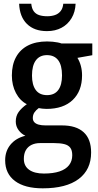

<svg xmlns="http://www.w3.org/2000/svg" viewBox="-20 -774 528 1034"><path d="M210 240.2Q113.3 240.2 60.5 200.7Q7.8 161.1 7.8 89.4Q7.8 39.1 36.9 4.4Q65.9 -30.3 116.7 -43Q95.2 -52.7 80.1 -73.2Q64.9 -93.8 64.9 -119.6Q64.9 -149.4 80.3 -170.9Q95.7 -192.4 124.5 -212.9Q87.9 -231.4 65.9 -272.9Q43.9 -314.5 43.9 -367.7Q43.9 -425.3 66.2 -466.3Q88.4 -507.3 130.9 -529.1Q173.3 -550.8 233.9 -550.8Q249 -550.8 263.9 -549.3Q278.8 -547.9 291 -545.4Q303.2 -543 310.5 -540H477.1V-476.6L397 -462.4Q409.2 -442.9 415.5 -418.9Q421.9 -395 421.9 -368.2Q421.9 -283.7 371.6 -235.6Q321.3 -187.5 230.5 -187.5Q206.5 -188 188.5 -191.9Q174.3 -181.6 165.5 -168.7Q156.7 -155.8 156.7 -138.2Q156.7 -125 164.6 -116.2Q172.4 -107.4 187.7 -103Q203.1 -98.6 225.6 -98.6H314.5Q390.1 -98.6 430.4 -62Q470.7 -25.4 470.7 47.4Q470.7 139.6 403.8 189.9Q336.9 240.2 210 240.2ZM216.3 160.6Q266.6 160.6 300.5 149.2Q334.5 137.7 351.8 115.5Q369.1 93.3 369.1 62Q369.1 35.6 358.4 21.5Q347.7 7.3 325.9 2Q304.2 -3.4 271.5 -3.4H195.3Q169.9 -3.4 150.1 6.1Q130.4 15.6 119.4 34.4Q108.4 53.2 108.4 81.5Q108.4 120.1 137 140.4Q165.5 160.6 216.3 160.6ZM233.4 -261.7Q273.4 -261.7 293.7 -289.1Q314 -316.4 314 -367.7Q314 -422.9 293.2 -450Q272.5 -477.1 232.9 -477.1Q193.8 -477.1 173.1 -449Q152.3 -420.9 152.3 -367.2Q152.3 -316.9 172.6 -289.3Q192.9 -261.7 233.4 -261.7ZM387.2 -753.9Q385.3 -709.5 365.5 -676.3Q345.7 -643.1 312 -624.8Q278.3 -606.4 232.9 -606.4Q164.6 -606.4 125.2 -645Q85.9 -683.6 83 -753.9H148.4Q150.9 -728.5 161.6 -713.6Q172.4 -698.7 190.9 -692.6Q209.5 -686.5 234.4 -686.5Q257.3 -686.5 275.9 -692.9Q294.4 -699.2 306.4 -714.1Q318.4 -729 320.8 -753.9Z"/></svg>

Font: Open Sans SemiCondensed SemiBold
Style: Regular
Weight: 600
Width: 4
Designer: Monotype Design Team
Foundry: Monotype Imaging Inc.
Version: Version 3.000